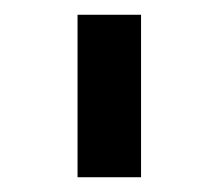

<svg xmlns="http://www.w3.org/2000/svg" viewBox="-20 -669 296 260"><path d="M171 -429V-649H85V-429Z"/></svg>

Font: Gamestation Text
Style: Bold
Weight: 400
Designer: Jonas Hecksher
Foundry: Jonas Hecksher, Playtypeª, e-types AS
Version: Version 1.003